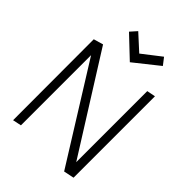

<svg xmlns="http://www.w3.org/2000/svg" viewBox="-250 -998 1114 1114"><g transform="rotate(45 307.5 -440.5)"><path d="M424.8 -880.9 310.1 -792 213.9 -879.9 178.2 -839.8 307.1 -717.8 458 -837.9ZM497.1 -670.9V-87.9L124 -681.2L64.9 -664.1L65.9 -1L119.1 -12.2V-587.9L485.8 0L549.8 -13.2V-681.2Z"/></g></svg>

Font: Comic Neue Angular
Style: Regular
Weight: 400
Designer: Craig Rozynski
Foundry: Craig Rozynski
Version: Version 2.003